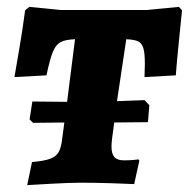

<svg xmlns="http://www.w3.org/2000/svg" viewBox="-20 -531 549 558"><path d="M400 -307 401 -345Q401 -377 396.5 -391.5Q392 -406 381 -411Q370 -416 347 -417L320 -237L400 -240L414 -225L410 -176L312 -175Q304 -121 304 -105Q304 -84 312.5 -74.5Q321 -65 340 -65Q355 -65 366.5 -66Q378 -67 382 -68L385 -64L370 4Q352 3 304.5 1.5Q257 0 214 0Q183 0 129.5 3Q76 6 59 7L73 -60Q108 -63 125.5 -69.5Q143 -76 150.5 -89Q158 -102 161 -130L167 -175L76 -174L66 -184L74 -236L175 -235L198 -417Q170 -416 156 -408.5Q142 -401 133.5 -380Q125 -359 115 -312L22 -307Q25 -325 35.5 -386Q46 -447 53 -501L65 -511L155 -502H406L500 -511L509 -501Q502 -434 497 -381.5Q492 -329 491 -312Z"/></svg>

Font: Alegreya SC ExtraBold
Style: Italic
Weight: 800
Italic angle: -7°
Designer: Juan Pablo del Peral
Foundry: Huerta Tipografica
Version: Version 2.007; ttfautohint (v1.6)